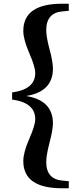

<svg xmlns="http://www.w3.org/2000/svg" viewBox="-20 -830 423 1030"><path d="M316 -769Q228 -762 228 -668Q228 -633 246 -564L253 -538L258 -513Q264 -484 264 -462Q264 -338 120 -315Q264 -292 264 -168Q264 -135 246 -66Q237 -31 234 -13Q228 16 228 39Q228 132 316 139L349 142V180H313Q105 180 105 34Q105 -12 137 -85Q169 -158 169 -191Q169 -279 45 -296V-334Q169 -351 169 -438Q169 -472 137 -545Q105 -619 105 -664Q105 -810 313 -810H349V-772Z"/></svg>

Font: Source Han Serif SC Heavy
Style: Regular
Weight: 900
Designer: Ryoko NISHIZUKA  (kana & ideographs); Frank Grießhammer (Latin, Greek & Cyrillic); Wenlong ZHANG  (bopomofo); Sandoll Co
Foundry: Adobe Systems Incorporated
Version: Version 1.001 October 20, 2017